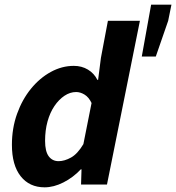

<svg xmlns="http://www.w3.org/2000/svg" viewBox="-20 -790 754 822"><path d="M171 12Q106 12 68.5 -35.5Q31 -83 31 -170Q31 -241 53 -302.5Q75 -364 112.5 -410Q150 -456 197.5 -482Q245 -508 296 -508Q330 -508 356.5 -492Q383 -476 397 -448H400L412 -542L442 -701H579L438 0H327L329 -65H326Q293 -30 251.5 -9Q210 12 171 12ZM231 -100Q256 -100 284 -115.5Q312 -131 337 -173L372 -349Q360 -374 342 -385Q324 -396 306 -396Q280 -396 256 -380Q232 -364 213 -336Q194 -308 183.5 -270Q173 -232 173 -187Q173 -142 188.5 -121Q204 -100 231 -100ZM587 -548 627 -770H714L700 -701L647 -548Z"/></svg>

Font: Source Sans 3 ExtraLight
Style: Bold Italic
Weight: 700
Italic angle: -11°
Version: Version 3.052;hotconv 1.1.0;makeotfexe 2.6.0